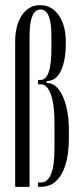

<svg xmlns="http://www.w3.org/2000/svg" viewBox="-20 -727 308 747"><path d="M95 0H39V-565Q39 -629 65.5 -668Q92 -707 136 -707Q181 -707 208.5 -667.5Q236 -628 236 -565V-558Q236 -495 219 -456Q202 -417 173 -413L161 -411V-405L173 -403Q190 -400 203.5 -385Q217 -370 227 -346Q237 -322 242.5 -289.5Q248 -257 248 -220V-191Q248 -100 219.5 -50Q191 0 139 0H128V-17H139Q192 -17 192 -149V-247Q192 -320 178 -359.5Q164 -399 138 -399H128V-416H138Q180 -416 180 -538V-588Q180 -690 138 -690Q95 -690 95 -588Z"/></svg>

Font: Moniqa Cond Heading
Style: Regular
Weight: 400
Width: 3
Designer: Rajesh Rajput
Foundry: Rajesh Rajput
Version: Version 1.000